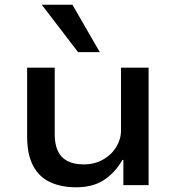

<svg xmlns="http://www.w3.org/2000/svg" viewBox="-20 -785 747 814"><path d="M303 9Q239 9 192 -13Q145 -35 120 -83Q95 -131 95 -207V-498H212V-215Q212 -174 225 -145.5Q238 -117 265.5 -102.5Q293 -88 335 -88Q381 -88 417 -108.5Q453 -129 473 -162Q493 -195 493 -232V-498H610V0H503V-107H499Q468 -53 421 -22Q374 9 303 9ZM311 -564 157 -765H287L403 -564Z"/></svg>

Font: Nunito Sans 7pt SemiExpanded SemiBold
Style: Regular
Weight: 600
Width: 6
Designer: Vernon Adams
Foundry: Vernon Adams
Version: Version 3.101;gftools[0.9.27]